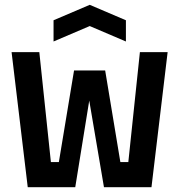

<svg xmlns="http://www.w3.org/2000/svg" viewBox="-20 -776 743 796"><path d="M95 0 28 -560H143L191 -104H224L287 -484H416L479 -104H512L560 -560H675L608 0H411L350 -359L292 0ZM202 -604V-692L352 -756L502 -692V-604L352 -668Z"/></svg>

Font: Tektur SemiCondensed Medium
Style: Regular
Weight: 500
Width: 4
Designer: Adam Jagosz
Foundry: Adam Jagosz
Version: Version 1.005;gftools[0.9.30]